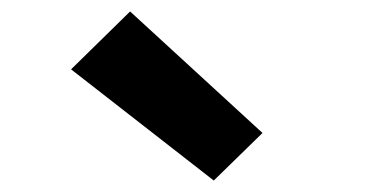

<svg xmlns="http://www.w3.org/2000/svg" viewBox="-20 -852 640 335"><path d="M353 -537 104 -731 207 -832 438 -620Z"/></svg>

Font: Iosevka Curly Slab HvEx
Style: Regular
Weight: 900
Width: 7
Monospace: yes
Designer: Belleve Invis
Foundry: Belleve Invis
Version: Version 11.1.0; ttfautohint (v1.8.3)